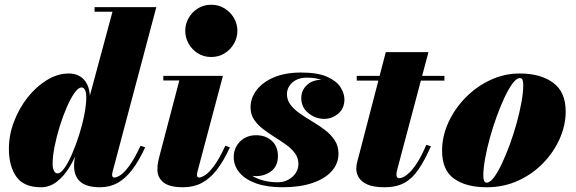

<svg xmlns="http://www.w3.org/2000/svg" viewBox="-20 -780 2429 810"><path d="M402 10Q345.5 10 319 -13.2Q292.5 -36.5 292.5 -79.5Q292.5 -87 293 -95Q293.5 -103 295 -110L311 -184L342.5 -265.5L345.5 -326L454.5 -730.5H379V-750H639.5L455 -55.5Q453 -47.5 453 -41Q453 -37 455.5 -34Q458 -31 463 -31Q472 -31 487.5 -40.8Q503 -50.5 524.8 -79.5Q546.5 -108.5 573 -165L592.5 -158.5Q566 -101 537.5 -63.8Q509 -26.5 476 -8.2Q443 10 402 10ZM152.5 10Q80 10 48.8 -34.8Q17.5 -79.5 17.5 -152.5Q17.5 -210 38.8 -266.2Q60 -322.5 96.2 -368.5Q132.5 -414.5 177.8 -442.2Q223 -470 271 -470Q296.5 -470 316.5 -458.5Q336.5 -447 348 -423.5Q359.5 -400 359.5 -363.5Q359.5 -348.5 354.5 -315.5Q349.5 -282.5 338.8 -240.2Q328 -198 311.5 -154.2Q295 -110.5 272 -73.2Q249 -36 219.2 -13Q189.5 10 152.5 10ZM223.5 -48.5Q236 -48.5 252 -71Q268 -93.5 284 -130.5Q300 -167.5 313.8 -210.8Q327.5 -254 335.8 -296.2Q344 -338.5 344 -371.5Q344 -384 341.5 -392.8Q339 -401.5 334.8 -406.2Q330.5 -411 324 -411Q310.5 -411 294.2 -388Q278 -365 261.8 -327.8Q245.5 -290.5 232 -247Q218.5 -203.5 210.2 -161.8Q202 -120 202 -88.5Q202 -71.5 207.2 -60Q212.5 -48.5 223.5 -48.5Z M752 10Q694.5 10 669.2 -10.8Q644 -31.5 644 -65Q644 -84 647.5 -99.2Q651 -114.5 653 -122.5L736.5 -440.5H669V-460H920.5L814 -59.5Q813 -55.5 812 -50.8Q811 -46 811 -41.5Q811 -36.5 813.2 -33.8Q815.5 -31 820.5 -31Q829 -31 844.8 -40.8Q860.5 -50.5 882.5 -79.5Q904.5 -108.5 930.5 -165L950 -158.5Q923.5 -101 894.8 -63.8Q866 -26.5 831.2 -8.2Q796.5 10 752 10ZM871 -539.5Q839.5 -539.5 814.8 -555Q790 -570.5 775.8 -595.8Q761.5 -621 761.5 -650Q761.5 -679 775.8 -704Q790 -729 814.8 -744.5Q839.5 -760 871 -760Q902.5 -760 927.5 -744.5Q952.5 -729 967 -704Q981.5 -679 981.5 -650Q981.5 -621 967 -595.8Q952.5 -570.5 927.5 -555Q902.5 -539.5 871 -539.5Z M1171.5 10Q1107 10 1061 -6.2Q1015 -22.5 990.5 -51.5Q966 -80.5 966 -117.5Q966 -155.5 992.2 -182.5Q1018.5 -209.5 1061 -209.5Q1100.5 -209.5 1126.5 -186Q1152.5 -162.5 1152.5 -121.5Q1152.5 -80 1125 -58.5Q1097.5 -37 1060 -37Q1034.5 -37 1013.2 -48.8Q992 -60.5 979.5 -79Q967 -97.5 967 -117.5H994Q994 -85.5 1015.5 -61.5Q1037 -37.5 1072.8 -24.2Q1108.5 -11 1151 -11Q1176.5 -11 1196.2 -21.8Q1216 -32.5 1227.5 -50Q1239 -67.5 1239 -88Q1239 -113.5 1224.5 -133.2Q1210 -153 1187 -169.5Q1164 -186 1138 -202.2Q1112 -218.5 1089 -236.2Q1066 -254 1051.5 -276Q1037 -298 1037 -327Q1037 -366.5 1062.5 -400Q1088 -433.5 1135.8 -453.8Q1183.5 -474 1250 -474Q1319 -474 1359 -456.5Q1399 -439 1416 -412.8Q1433 -386.5 1433 -360.5Q1433 -322.5 1406.8 -300.5Q1380.5 -278.5 1348 -278.5Q1311 -278.5 1281 -302.8Q1251 -327 1251 -366.5Q1251 -399 1274.8 -421.2Q1298.5 -443.5 1338 -443.5Q1375.5 -443.5 1403.8 -420.8Q1432 -398 1432 -360.5H1408.5Q1408.5 -383 1392.8 -404.2Q1377 -425.5 1347 -439Q1317 -452.5 1275 -452.5Q1247 -452.5 1228.2 -442.2Q1209.5 -432 1200 -416.2Q1190.5 -400.5 1190.5 -383.5Q1190.5 -357.5 1206.2 -337.2Q1222 -317 1246.8 -300Q1271.5 -283 1299.2 -266.5Q1327 -250 1351.8 -231Q1376.5 -212 1392.2 -188Q1408 -164 1408 -132Q1408 -90 1379.5 -58Q1351 -26 1298 -8Q1245 10 1171.5 10Z M1602.5 10Q1556.5 10 1530.5 -1.5Q1504.5 -13 1493.8 -31Q1483 -49 1483 -68.5Q1483 -84 1488.2 -102Q1493.5 -120 1497 -135L1607.5 -560H1787.5L1657 -69Q1655.5 -63.5 1654 -57Q1652.5 -50.5 1652.5 -43.5Q1652.5 -28 1664.5 -28Q1670.5 -28 1682 -33.2Q1693.5 -38.5 1708.5 -53Q1723.5 -67.5 1741.2 -95.5Q1759 -123.5 1778.5 -169L1798 -163Q1771.5 -103 1745.2 -64.8Q1719 -26.5 1685.2 -8.2Q1651.5 10 1602.5 10ZM1485 -440V-460H1855V-440Z M2033.5 10Q1946.5 10 1895.8 -26Q1845 -62 1845 -144.5Q1845 -204.5 1871.2 -262.5Q1897.5 -320.5 1943 -367.2Q1988.5 -414 2047.8 -442Q2107 -470 2173 -470Q2260 -470 2313.2 -431.2Q2366.5 -392.5 2366.5 -310Q2366.5 -252 2341.5 -195.2Q2316.5 -138.5 2271.5 -92Q2226.5 -45.5 2165.8 -17.8Q2105 10 2033.5 10ZM2033.5 -9.5Q2047 -9.5 2063.5 -31.2Q2080 -53 2097.2 -89.5Q2114.5 -126 2130.8 -170.5Q2147 -215 2159.8 -261.2Q2172.5 -307.5 2180 -349.2Q2187.5 -391 2187.5 -420.5Q2187.5 -435 2184.5 -442.8Q2181.5 -450.5 2173 -450.5Q2159.5 -450.5 2143 -428.8Q2126.5 -407 2109.2 -370.5Q2092 -334 2075.8 -289.5Q2059.5 -245 2046.8 -198.8Q2034 -152.5 2026.5 -111Q2019 -69.5 2019 -39.5Q2019 -25.5 2022.2 -17.5Q2025.5 -9.5 2033.5 -9.5Z"/></svg>

Font: Bodoni Moda Black
Style: Italic
Weight: 900
Italic angle: -13°
Version: Version 2.005